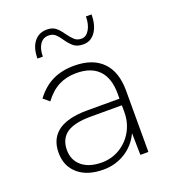

<svg xmlns="http://www.w3.org/2000/svg" viewBox="-131 -798 796 900"><g transform="rotate(-20 267.5 -348.0)"><path d="M415 -109Q390 -55 341 -24.5Q292 6 232 6Q152 6 106 -33.5Q60 -73 60 -140Q60 -212 112 -248Q162 -281 253 -281H415V-306Q415 -383 377 -423Q339 -463 265 -463Q216 -463 177.5 -443.5Q139 -424 106 -380L76 -405Q113 -454 159.5 -476.5Q206 -499 267 -499Q359 -499 408 -449.5Q457 -400 457 -306V0H417ZM236 -28Q285 -28 326 -52.5Q367 -77 391 -119.5Q415 -162 415 -214V-248H259Q178 -248 139 -221Q101 -193 101 -139Q101 -88 137 -58Q173 -28 236 -28ZM262 -631Q248 -652 235.5 -662.5Q223 -673 203 -673Q176 -673 160.5 -650.5Q145 -628 145 -589H118Q118 -642 141.5 -672Q165 -702 205 -702Q232 -702 248 -689.5Q264 -677 282 -651Q298 -629 311 -617.5Q324 -606 345 -606Q368 -606 383.5 -631.5Q399 -657 399 -697H427Q427 -643 404.5 -610.5Q382 -578 344 -578Q314 -578 297 -591.5Q280 -605 262 -631Z"/></g></svg>

Font: Hanken Grotesk ExtraLight
Style: Regular
Weight: 200
Designer: Alfredo Marco Pradil
Foundry: Hanken Design Co.
Version: Version 3.014